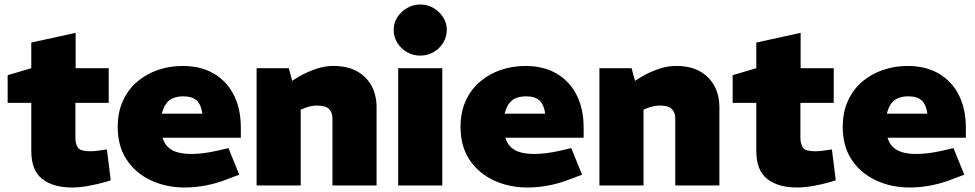

<svg xmlns="http://www.w3.org/2000/svg" viewBox="-20 -824 4330 853"><path d="M300 9Q216 9 167.5 -29Q119 -67 119 -153V-367H14V-490L119 -521V-635L316 -678V-521H463V-367H315V-214Q315 -183 326.5 -167.5Q338 -152 381 -152Q391 -152 402.5 -153Q414 -154 426 -156L455 -160L472 -23L450 -16Q411 -5 372.5 2Q334 9 300 9Z M800 9Q719 9 651 -22.5Q583 -54 543 -114Q503 -174 503 -260Q503 -326 526.5 -377Q550 -428 590.5 -462Q631 -496 682.5 -513.5Q734 -531 791 -531Q872 -531 930 -497Q988 -463 1019 -401.5Q1050 -340 1050 -256V-212H702Q710 -186 727 -170Q744 -154 770 -147Q796 -140 830 -140Q855 -140 883.5 -143.5Q912 -147 943 -154L995 -166L1043 -48L990 -28Q942 -9 894 0Q846 9 800 9ZM699 -319H879Q874 -358 854.5 -377Q835 -396 794 -396Q770 -396 750.5 -388.5Q731 -381 718.5 -364Q706 -347 699 -319Z M1120 0V-521H1263L1278 -465L1312 -486Q1348 -506 1385.5 -518.5Q1423 -531 1460 -531Q1525 -531 1567.5 -506.5Q1610 -482 1631.5 -441Q1653 -400 1653 -348V0H1457V-297Q1457 -324 1442 -339.5Q1427 -355 1388 -355Q1375 -355 1362.5 -352.5Q1350 -350 1339 -346L1316 -337V0Z M1749 0V-521H1945V0ZM1847 -577Q1815 -577 1788 -592.5Q1761 -608 1745 -634Q1729 -660 1729 -691Q1729 -722 1745 -747Q1761 -772 1788 -788Q1815 -804 1847 -804Q1880 -804 1906.5 -788Q1933 -772 1949 -747Q1965 -722 1965 -691Q1965 -660 1949 -634Q1933 -608 1906.5 -592.5Q1880 -577 1847 -577Z M2323 9Q2242 9 2174 -22.5Q2106 -54 2066 -114Q2026 -174 2026 -260Q2026 -326 2049.5 -377Q2073 -428 2113.5 -462Q2154 -496 2205.5 -513.5Q2257 -531 2314 -531Q2395 -531 2453 -497Q2511 -463 2542 -401.5Q2573 -340 2573 -256V-212H2225Q2233 -186 2250 -170Q2267 -154 2293 -147Q2319 -140 2353 -140Q2378 -140 2406.5 -143.5Q2435 -147 2466 -154L2518 -166L2566 -48L2513 -28Q2465 -9 2417 0Q2369 9 2323 9ZM2222 -319H2402Q2397 -358 2377.5 -377Q2358 -396 2317 -396Q2293 -396 2273.5 -388.5Q2254 -381 2241.5 -364Q2229 -347 2222 -319Z M2643 0V-521H2786L2801 -465L2835 -486Q2871 -506 2908.5 -518.5Q2946 -531 2983 -531Q3048 -531 3090.5 -506.5Q3133 -482 3154.5 -441Q3176 -400 3176 -348V0H2980V-297Q2980 -324 2965 -339.5Q2950 -355 2911 -355Q2898 -355 2885.5 -352.5Q2873 -350 2862 -346L2839 -337V0Z M3521 9Q3437 9 3388.5 -29Q3340 -67 3340 -153V-367H3235V-490L3340 -521V-635L3537 -678V-521H3684V-367H3536V-214Q3536 -183 3547.5 -167.5Q3559 -152 3602 -152Q3612 -152 3623.5 -153Q3635 -154 3647 -156L3676 -160L3693 -23L3671 -16Q3632 -5 3593.5 2Q3555 9 3521 9Z M4021 9Q3940 9 3872 -22.5Q3804 -54 3764 -114Q3724 -174 3724 -260Q3724 -326 3747.5 -377Q3771 -428 3811.5 -462Q3852 -496 3903.5 -513.5Q3955 -531 4012 -531Q4093 -531 4151 -497Q4209 -463 4240 -401.5Q4271 -340 4271 -256V-212H3923Q3931 -186 3948 -170Q3965 -154 3991 -147Q4017 -140 4051 -140Q4076 -140 4104.5 -143.5Q4133 -147 4164 -154L4216 -166L4264 -48L4211 -28Q4163 -9 4115 0Q4067 9 4021 9ZM3920 -319H4100Q4095 -358 4075.5 -377Q4056 -396 4015 -396Q3991 -396 3971.5 -388.5Q3952 -381 3939.5 -364Q3927 -347 3920 -319Z"/></svg>

Font: REM ExtraBold
Style: Regular
Weight: 800
Designer: Octavio Pardo
Foundry: Ashler Design
Version: Version 1.005;gftools[0.9.28]